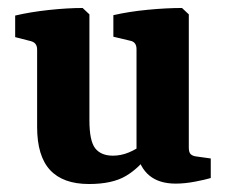

<svg xmlns="http://www.w3.org/2000/svg" viewBox="-20 -453 566 481"><path d="M355 -69Q329 -32 295 -12Q261 8 203 8Q138 8 105.5 -27Q73 -62 73 -135V-329Q73 -346 57 -350L18 -360V-414Q56 -423 102.5 -428Q149 -433 187 -433L204 -417V-152Q204 -100 218.5 -81.5Q233 -63 263 -63Q283 -63 302.5 -71Q322 -79 340 -93ZM508 -7Q495 -3 469 2Q443 7 420 7Q379 7 354.5 -13Q330 -33 322 -73V-330Q322 -348 306 -351L264 -361V-415Q303 -424 350 -428.5Q397 -433 436 -433L453 -417V-83Q453 -71 458 -66.5Q463 -62 472 -61L508 -56Z"/></svg>

Font: Rasa
Style: Bold
Weight: 700
Designer: Anna Giedrys (Yrsa+Rasa design), David Brezina (Yrsa art-direction, Rasa art-direction, design)
Foundry: Rosetta Type Foundry
Version: Version 2.004